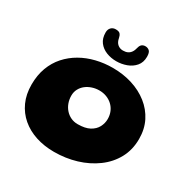

<svg xmlns="http://www.w3.org/2000/svg" viewBox="-190 -993 1201 1220"><g transform="rotate(30 410.0 -383.0)"><path d="M364 53Q292 53 230.5 33Q169 13 123.5 -25.8Q78 -64.5 52.8 -120Q27.5 -175.5 27.5 -246.5Q27.5 -315.5 48.2 -371.2Q69 -427 106.5 -469Q144 -511 193.8 -539.5Q243.5 -568 302 -582.2Q360.5 -596.5 423 -596.5Q499.5 -596.5 566.2 -575.5Q633 -554.5 684 -514.2Q735 -474 763.8 -417Q792.5 -360 792.5 -288Q792.5 -208.5 758 -145.2Q723.5 -82 663.2 -37.8Q603 6.5 526 29.8Q449 53 364 53ZM406.5 -174.5Q461 -174.5 493.8 -192.2Q526.5 -210 541.5 -238.5Q556.5 -267 556.5 -298Q556.5 -327.5 546 -351.8Q535.5 -376 517 -393.2Q498.5 -410.5 473.8 -420Q449 -429.5 420.5 -429.5Q393.5 -429.5 368.5 -421.2Q343.5 -413 324 -397.8Q304.5 -382.5 293 -360.8Q281.5 -339 281.5 -312.5Q281.5 -283.5 290.8 -258.5Q300 -233.5 316.8 -214.8Q333.5 -196 356.5 -185.2Q379.5 -174.5 406.5 -174.5ZM419 -643.5Q379.5 -643.5 345.5 -657Q311.5 -670.5 290.5 -698Q269.5 -725.5 269.5 -768.5Q269.5 -791 282.5 -804.5Q295.5 -818 316.5 -818Q340.5 -818 349.2 -807.2Q358 -796.5 361 -779.5Q366 -751.5 382.5 -737.5Q399 -723.5 422 -723.5Q441.5 -723.5 455.5 -730Q469.5 -736.5 479 -750.2Q488.5 -764 493.5 -786Q498 -803.5 508.2 -811.2Q518.5 -819 533 -819Q550.5 -819 562.8 -808Q575 -797 575 -765.5Q575 -724 551.8 -696.8Q528.5 -669.5 492.8 -656.5Q457 -643.5 419 -643.5Z"/></g></svg>

Font: Gluten
Style: Bold
Weight: 700
Designer: Tyler Finck
Foundry: Etcetera Type Company
Version: Version 1.204